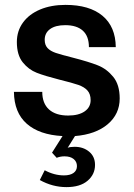

<svg xmlns="http://www.w3.org/2000/svg" viewBox="-20 -543 549 786"><path d="M287 14 257 62Q266 58 286 58Q321 58 345 78Q369 98 369 132Q369 171 338.5 197Q308 223 252 223Q195 223 143 194L163 154Q202 175 242 175Q267 175 281 165Q295 155 295 137Q295 119 281.5 108Q268 97 244 97Q227 97 212 103L193 82L236 14Q141 9 89.5 -36.5Q38 -82 37 -167H153Q153 -120 180.5 -95Q208 -70 259 -70Q302 -70 326.5 -87Q351 -104 351 -133Q351 -158 338 -172.5Q325 -187 300.5 -195.5Q276 -204 223 -217Q164 -232 130.5 -245Q97 -258 73 -288Q49 -318 49 -371Q49 -416 74 -450.5Q99 -485 144 -504Q189 -523 248 -523Q346 -523 399.5 -478.5Q453 -434 454 -350H344Q344 -395 319 -417.5Q294 -440 247 -440Q207 -440 185 -424Q163 -408 163 -380Q163 -359 174.5 -346.5Q186 -334 208 -326.5Q230 -319 278 -307Q344 -290 380.5 -275.5Q417 -261 443.5 -228.5Q470 -196 470 -140Q470 -76 421 -34.5Q372 7 287 14Z"/></svg>

Font: CST
Style: Medium
Weight: 500
Version: Version 1.00